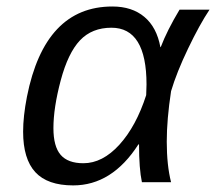

<svg xmlns="http://www.w3.org/2000/svg" viewBox="-20 -558 662 588"><path d="M403.8 -115.7Q323.2 9.8 204.1 9.8Q125.5 9.8 88.1 -30.8Q50.8 -71.3 50.8 -154.8Q50.8 -201.7 62.5 -261.7Q117.2 -538.1 324.2 -538.1Q384.3 -538.1 422.1 -506.3Q460 -474.6 471.2 -413.6H472.2Q491.7 -464.8 529.8 -528.3H621.6Q591.3 -482.9 556.2 -409.7Q521 -336.4 503.9 -278.8Q490.7 -192.4 490.7 -124.5Q490.7 -51.8 503.9 0H414.6Q405.8 -41 405.8 -115.7ZM143.6 -165.5Q143.6 -109.4 165.8 -83.7Q188 -58.1 235.4 -58.1Q293.9 -58.1 345.5 -114.7Q397 -171.4 427.7 -266.6L428.7 -299.3Q428.7 -473.1 321.3 -473.1Q261.7 -473.1 225.1 -434.6Q188.5 -396 166 -312Q143.6 -228 143.6 -165.5Z"/></svg>

Font: Liberation Mono
Style: Italic
Weight: 400
Italic angle: -12°
Monospace: yes
Designer: Steve Matteson
Foundry: Ascender Corporation
Version: Version 2.1.5